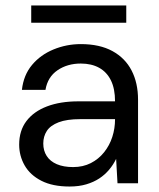

<svg xmlns="http://www.w3.org/2000/svg" viewBox="-20 -669 582 701"><path d="M234 12Q172 12 131 -9Q90 -30 70 -65Q50 -100 50 -141Q50 -192 76.5 -227Q103 -262 151.5 -280.5Q200 -299 266 -299H400Q400 -345 385 -375.5Q370 -406 342 -421.5Q314 -437 275 -437Q226 -437 190 -412.5Q154 -388 146 -341H60Q66 -395 97 -432Q128 -469 175.5 -488.5Q223 -508 275 -508Q344 -508 390.5 -482.5Q437 -457 460.5 -411.5Q484 -366 484 -305V0H409L404 -89Q394 -68 378.5 -49.5Q363 -31 342.5 -17.5Q322 -4 295 4Q268 12 234 12ZM247 -59Q283 -59 311.5 -73.5Q340 -88 360 -113Q380 -138 390 -169Q400 -200 400 -233V-234H273Q224 -234 194 -222.5Q164 -211 151 -191Q138 -171 138 -145Q138 -119 150.5 -99.5Q163 -80 187.5 -69.5Q212 -59 247 -59ZM94 -586V-649H441V-586Z"/></svg>

Font: DM Sans 24pt
Style: Regular
Weight: 400
Designer: Colophon Foundry, Jonny Pinhorn
Foundry: Colophon Foundry
Version: Version 4.004;gftools[0.9.30]